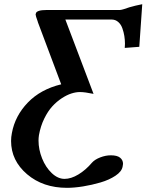

<svg xmlns="http://www.w3.org/2000/svg" viewBox="-20 -694 703 922"><path d="M555.2 -646Q565.4 -646 602.1 -659.2Q628.4 -667 663.1 -673.8L648.9 -469.2L579.1 -463.9Q580.1 -472.7 580.1 -483.9Q580.1 -502.4 577.1 -521Q574.2 -539.6 567.6 -558.1Q561 -576.7 548.1 -588.1Q535.2 -599.6 518.1 -600.1H293.9L429.2 -243.2Q387.2 -252 363.8 -252Q344.7 -252 323 -245.1Q301.3 -238.3 276.6 -222.2Q252 -206.1 231 -183.1Q210 -160.2 192.4 -124.3Q174.8 -88.4 167 -44.9Q165 -31.2 165 -19Q165 23.9 182.1 66.7Q199.2 109.4 228.5 137.2Q257.8 165 290 165Q321.3 165 356.4 143.8Q391.6 122.6 421.9 86.9Q435.5 71.8 461.4 61.8Q487.3 51.8 512.2 51.8Q542.5 51.8 556.6 63.2Q570.8 74.7 570.8 92.8Q570.8 96.2 568.8 106Q564.5 129.9 534.4 149.9Q504.4 169.9 462.9 182.1Q421.4 194.3 378.7 201.2Q335.9 208 301.8 208Q186.5 208 109.9 142.6Q33.2 77.1 33.2 -17.1Q33.2 -36.1 37.1 -55.2Q52.2 -137.7 113.5 -201.4Q174.8 -265.1 273.9 -289.1L162.1 -586.9L161.1 -590.8Q150.9 -618.7 150.9 -625Q150.9 -626 152.8 -629.9L151.9 -628.9Q155.3 -646 204.1 -646Z"/></svg>

Font: Linux Libertine G
Style: Semibold Italic
Weight: 600
Italic angle: -11.5°
Designer: Philipp H. Poll
Foundry: Philipp H. Poll
Version: Version 5.1.1